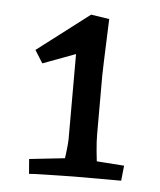

<svg xmlns="http://www.w3.org/2000/svg" viewBox="-39 -772 401 480"><g transform="rotate(5 161.5 -532.0)"><path d="M51 -327 48 -364 167 -377 132 -341Q136 -363 139 -387.5Q142 -412 142 -421V-665L170 -646L60 -605L40 -637L171 -737L217 -730Q216 -706 215 -677Q214 -648 213 -623.5Q212 -599 212 -588V-440Q212 -422 214.5 -396.5Q217 -371 221 -341L188 -375L286 -368L282 -330H163Q157 -330 134.5 -329.5Q112 -329 88 -328.5Q64 -328 51 -327Z"/></g></svg>

Font: Andada Pro
Style: Regular
Weight: 400
Designer: Carolina Giovagnoli
Foundry: Huerta Tipografica
Version: Version 3.003